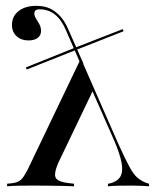

<svg xmlns="http://www.w3.org/2000/svg" viewBox="-20 -651 546 671"><path d="M92.7 -2.4Q67.7 -2.4 45.6 -2Q23.4 -1.6 4.8 0V-8.9L20.2 -10.5Q35.5 -12.1 44.8 -16.9Q54 -21.8 60.9 -31.5Q67.7 -41.1 76.6 -58.1L258.9 -438.7H266.1L393.5 -148.4Q416.9 -96.8 431.9 -69Q446.8 -41.1 460.9 -29.4Q475 -17.7 492.7 -11.3L500.8 -8.9V0Q488.7 -0.8 474.2 -1.6Q459.7 -2.4 440.3 -2.4Q416.1 -2.4 394.8 -2Q373.4 -1.6 357.3 0V-8.9L366.1 -10.5Q390.3 -16.9 400.4 -33.5Q410.5 -50 405.2 -80.2Q400 -110.5 379.8 -158.1L296 -348.4L305.6 -336.3L183.1 -80.6Q166.9 -41.9 175.4 -28.6Q183.9 -15.3 218.5 -11.3L238.7 -8.9V0Q223.4 -0.8 201.6 -1.2Q179.8 -1.6 154 -2Q128.2 -2.4 98.4 -2.4H96.8ZM262.9 -425 210.5 -545.2Q195.2 -581.5 172.2 -600Q149.2 -618.5 118.5 -618.5Q100 -618.5 100 -604Q100 -595.2 106 -585.9Q112.1 -576.6 117.7 -566.1Q123.4 -555.6 123.4 -542.7Q123.4 -527.4 111.7 -518.5Q100 -509.7 79.8 -509.7Q54 -509.7 37.9 -524.6Q21.8 -539.5 21.8 -563.7Q21.8 -594.4 45.2 -612.5Q68.5 -630.6 106.5 -630.6Q136.3 -630.6 156.9 -620.2Q177.4 -609.7 193.1 -591.1Q208.9 -572.6 219.4 -546.8L271.8 -428.2ZM73.4 -408.1 70.2 -415.3 241.1 -483.9 246 -476.6ZM246 -476.6 241.1 -483.9 408.9 -549.2 412.1 -541.9Z"/></svg>

Font: Playfair 144pt SemiExpanded Medium
Style: Regular
Weight: 500
Width: 6
Designer: Claus Eggers Sørensen
Foundry: Claus Eggers Sørensen
Version: Version 2.203